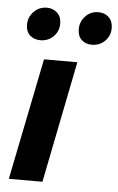

<svg xmlns="http://www.w3.org/2000/svg" viewBox="-52 -743 480 780"><g transform="rotate(5 188.5 -353.0)"><path d="M92 -572Q67 -572 50 -587Q33 -602 33 -631Q33 -661 54.5 -683.5Q76 -706 108 -706Q133 -706 150 -690Q167 -674 167 -646Q167 -615 145.5 -593.5Q124 -572 92 -572ZM302 -572Q277 -572 260.5 -587Q244 -602 244 -631Q244 -661 265 -683.5Q286 -706 318 -706Q344 -706 360.5 -690Q377 -674 377 -646Q377 -615 355.5 -593.5Q334 -572 302 -572ZM14 0 114 -496H250L151 0Z"/></g></svg>

Font: TypoPRO Source Sans Pro
Style: Bold Italic
Weight: 700
Italic angle: -11°
Designer: Paul D. Hunt
Foundry: Adobe Systems Incorporated
Version: Version 1.075;PS 2.000;hotconv 1.0.86;makeotf.lib2.5.63406